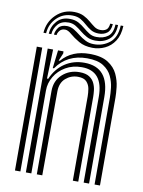

<svg xmlns="http://www.w3.org/2000/svg" viewBox="-88 -855 684 916"><g transform="rotate(10 254.0 -397.0)"><path d="M434.8 0V-420.5Q434.8 -440 431.8 -467.9Q428.8 -495.8 416.1 -523.1Q403.5 -550.5 375 -568.8Q346.5 -587 295.8 -587Q199.5 -587 147.8 -512.5H141.8L152.2 -600H178.5L179 -589.8L163.5 -552.8H169.2Q195 -582.5 228.5 -596.1Q262 -609.8 304 -609.8Q361.5 -609.8 393.6 -589.1Q425.8 -568.5 440 -537.9Q454.2 -507.2 457.6 -476.5Q461 -445.8 461 -425.5V0ZM49.2 0V-600H75.5V0ZM102 0V-600H128.2L123.5 -458.5H129.5Q151.5 -509.5 192.9 -536.9Q234.2 -564.2 287.8 -563.8Q408.2 -562.8 408.2 -418.8V0H382V-415.5Q382 -540.8 278.2 -540.8Q234 -540.8 200.2 -521.1Q166.5 -501.5 147.5 -469.6Q128.5 -437.8 128.5 -401.2V0ZM155 0V-403.5Q155 -453.8 189 -484.6Q223 -515.5 271.5 -515.5Q302.2 -515.5 319.4 -504.2Q336.5 -493 344.2 -476Q352 -459 353.9 -441.2Q355.8 -423.5 355.8 -410.5V0H329.5V-409Q329.5 -425 326.4 -444.5Q323.2 -464 310.2 -478.2Q297.2 -492.5 267.8 -492.5Q234 -492.5 208.5 -470.2Q183 -448 183 -406.2L181.5 0ZM69 -670.8Q72.5 -724 109.4 -759.4Q146.2 -794.8 197.5 -794Q225 -793.5 243.8 -784Q262.5 -774.5 276.8 -762.2Q291 -750 304.1 -740.6Q317.2 -731.2 333 -731Q349.5 -730.5 361.1 -737.9Q372.8 -745.2 375.2 -768.8H387.8Q385.8 -737.5 368.8 -724.9Q351.8 -712.2 327.5 -712.8Q305.5 -713.2 290.1 -722.6Q274.8 -732 261.2 -744.2Q247.8 -756.5 231.8 -766Q215.8 -775.5 192.8 -775.8Q147.2 -776.8 116 -746.1Q84.8 -715.5 81.8 -670.8ZM94.5 -670.8Q96.8 -706.8 120 -732.6Q143.2 -758.5 183.5 -757.8Q207.5 -757.5 224.8 -748Q242 -738.5 256.4 -726.2Q270.8 -714 285.9 -704.5Q301 -695 320.8 -694.8Q354.5 -694.2 376.8 -711Q399 -727.8 400.5 -768.8H413.2Q411.5 -719.2 384.1 -697.6Q356.8 -676 318.5 -676.8Q294.8 -677 277.1 -686.5Q259.5 -696 244.6 -708.2Q229.8 -720.5 214.6 -729.9Q199.5 -739.2 180.8 -739.8Q145.5 -740.2 127.2 -719.1Q109 -698 107 -670.8ZM119.8 -670.8Q121.2 -689.2 133.8 -705.8Q146.2 -722.2 175.5 -721.8Q193.2 -721.2 208.8 -711.9Q224.2 -702.5 239.8 -690.1Q255.2 -677.8 273.2 -668.4Q291.2 -659 314 -658.8Q357 -658 390.4 -684.2Q423.8 -710.5 426 -768.8H438.8Q437 -724 418.4 -695.5Q399.8 -667 371 -653.5Q342.2 -640 310.8 -640.5Q272 -641 245.2 -656.5Q218.5 -672 200.5 -687.6Q182.5 -703.2 169.8 -703.5Q151.5 -704.2 142.2 -692.5Q133 -680.8 132.5 -670.8Z"/></g></svg>

Font: Big Shoulders Inline Text ExtraBold
Style: Regular
Weight: 800
Designer: Patric King
Foundry: XO Type Co
Version: Version 1.000